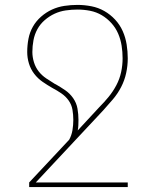

<svg xmlns="http://www.w3.org/2000/svg" viewBox="-20 -548 640 783"><path d="M501 215H99V196L262 22Q272 4 275.5 -17Q279 -38 279 -59H300Q300 -48 299.5 -37Q299 -26 297 -16L385 -111Q405 -131 423 -153Q441 -175 454.5 -200.5Q468 -226 474 -254Q480 -282 480 -310Q480 -336 476 -361.5Q472 -387 462 -410.5Q452 -434 434.5 -453.5Q417 -473 395 -486Q373 -499 347.5 -504Q322 -509 296 -509Q272 -509 248 -505.5Q224 -502 202.5 -492Q181 -482 162.5 -466Q144 -450 132.5 -429Q121 -408 116.5 -384Q112 -360 112 -336Q112 -315 118.5 -294Q125 -273 138 -256.5Q151 -240 169 -228Q187 -216 205 -205H206Q227 -193 246 -180Q265 -167 278.5 -147.5Q292 -128 296 -105Q300 -82 300 -59H279Q279 -80 275.5 -100.5Q272 -121 260 -138Q248 -155 230.5 -167Q213 -179 194 -189Q173 -201 153.5 -214.5Q134 -228 119.5 -247Q105 -266 98 -289Q91 -312 91 -336Q91 -363 96 -389.5Q101 -416 114 -439Q127 -462 147.5 -480Q168 -498 192 -509Q216 -520 242.5 -524Q269 -528 296 -528Q324 -528 352.5 -522.5Q381 -517 405.5 -503Q430 -489 449.5 -468Q469 -447 480.5 -421Q492 -395 496.5 -366.5Q501 -338 501 -310Q501 -280 494.5 -250Q488 -220 474 -193Q460 -166 440.5 -143Q421 -120 401 -98L126 196H501Z"/></svg>

Font: Iosevka Thin Extended
Style: Regular
Weight: 100
Width: 7
Monospace: yes
Designer: Belleve Invis
Foundry: Belleve Invis
Version: Version 32.5.0; ttfautohint (v1.8.4)